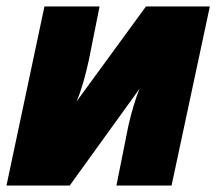

<svg xmlns="http://www.w3.org/2000/svg" viewBox="-23 -572 667 592"><path d="M-3 0H192L407 -298C394 -266 382 -224 373 -185L336 0H506L624 -552H427L213 -259C228 -293 241 -341 251 -387L284 -552H114Z"/></svg>

Font: Noto Sans SemiCondensed Black
Style: Italic
Weight: 900
Width: 4
Italic angle: -12°
Designer: Monotype Design Team
Foundry: Monotype Imaging Inc.
Version: Version 2.013